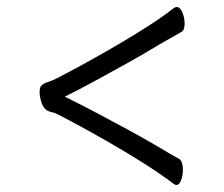

<svg xmlns="http://www.w3.org/2000/svg" viewBox="-20 -512 640 548"><path d="M165 -236Q206 -216 252.5 -191.5Q299 -167 345 -142Q391 -117 430 -94Q444 -86 460.5 -76Q477 -66 492 -58Q502 -51 502 -27Q502 -12 497 2Q492 16 483 16Q481 16 476 13Q435 -18 385.5 -49Q336 -80 288 -107.5Q240 -135 202 -155.5Q164 -176 144 -186Q137 -190 129 -191.5Q121 -193 114 -197Q104 -203 98.5 -219.5Q93 -236 93 -249Q93 -259 96 -265Q101 -273 115.5 -277.5Q130 -282 143 -289Q151 -293 178.5 -307.5Q206 -322 244.5 -343.5Q283 -365 325.5 -390Q368 -415 407.5 -440.5Q447 -466 476 -489Q481 -492 484 -492Q494 -492 500.5 -476.5Q507 -461 507 -445Q507 -426 498 -421Q464 -402 433 -384Q394 -360 346.5 -333.5Q299 -307 252 -281.5Q205 -256 165 -236Z"/></svg>

Font: QiushuiShotai
Style: Regular
Weight: 600
Designer: Fontworks Inc.
Foundry: Fontworks Inc.
Version: Version 1.250